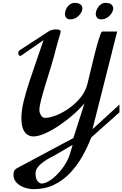

<svg xmlns="http://www.w3.org/2000/svg" viewBox="-20 -947 857 1345"><path d="M215.8 377.9Q183.6 377.9 150.9 366.7Q118.2 355.5 96.2 332.8Q74.2 310.1 74.2 275.9Q74.2 244.6 99.1 231L494.1 20L571.8 -223.1Q532.2 -177.2 483.4 -135.5Q434.6 -93.8 384.5 -61.3Q334.5 -28.8 290 -10Q245.6 8.8 213.9 8.8Q192.4 8.8 173.1 -2.9Q153.8 -14.6 141.8 -43Q129.9 -71.3 129.9 -121.1Q129.9 -173.8 146.7 -241.5Q163.6 -309.1 187.5 -380.1Q211.4 -451.2 232.9 -514.2L285.2 -666L134.8 -562L129.9 -559.1Q126 -555.2 124 -555.2Q118.2 -555.2 113 -559.6Q107.9 -564 107.9 -573.2Q107.9 -579.1 109.1 -584.5Q110.4 -589.8 118.2 -595.2L318.8 -726.1Q331.1 -734.4 345.7 -737.8Q360.4 -741.2 373 -741.2Q386.7 -741.2 395.8 -737.5Q404.8 -733.9 404.8 -727.1Q404.8 -716.3 394.3 -684.1Q383.8 -651.9 370.1 -598.1Q356.4 -543.5 337.2 -480.5Q317.9 -417.5 299.3 -357.2Q280.8 -296.9 268.3 -248.8Q255.9 -200.7 255.9 -174.8Q255.9 -157.7 267.3 -139.4Q278.8 -121.1 293.9 -121.1Q327.6 -121.1 373.3 -138.9Q418.9 -156.7 464.8 -189.2Q510.7 -221.7 545.7 -265.4Q580.6 -309.1 592.8 -360.8L637.2 -543.9Q638.2 -549.3 643.3 -568.8Q648.4 -588.4 655.3 -614.3Q662.1 -640.1 669.7 -665.3Q677.2 -690.4 684.1 -707.5Q690.9 -724.6 694.8 -726.1H800.8L627.9 -42L816.9 -214.8V-160.2L619.1 16.1Q595.2 78.6 560.1 142.3Q524.9 206.1 476.1 259.5Q427.2 313 362.8 345.5Q298.3 377.9 215.8 377.9ZM270 338.9Q294.9 338.9 325 320.3Q355 301.8 384.5 270.8Q414.1 239.7 437.3 202.4Q460.4 165 471.2 127L488.8 67.9L353 147Q302.7 170.4 265.9 201.9Q229 233.4 229 267.1Q229 302.2 241.7 319.3Q254.4 336.4 270 338.9ZM689.9 -811.5Q668.9 -811.5 659.9 -823Q650.9 -834.5 650.9 -849.6Q650.9 -866.2 659.7 -884Q668.5 -901.9 683.8 -914.3Q699.2 -926.8 718.8 -926.8Q748 -926.8 760.5 -915.3Q772.9 -903.8 772.9 -888.7Q772.9 -872.1 761.5 -854Q750 -835.9 731.2 -823.7Q712.4 -811.5 689.9 -811.5ZM473.1 -811.5Q452.6 -811.5 443.8 -823Q435.1 -834.5 435.1 -849.6Q435.1 -866.2 443.6 -884Q452.1 -901.9 467.5 -914.3Q482.9 -926.8 502.9 -926.8Q531.7 -926.8 544.4 -915.3Q557.1 -903.8 557.1 -888.7Q557.1 -872.1 545.4 -854Q533.7 -835.9 514.6 -823.7Q495.6 -811.5 473.1 -811.5Z"/></svg>

Font: Norican
Style: Regular
Weight: 400
Designer: Vernon Adams
Foundry: Vernon Adams
Version: Version 1.100; ttfautohint (v1.8.4.7-5d5b);gftools[0.9.33]